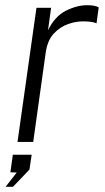

<svg xmlns="http://www.w3.org/2000/svg" viewBox="-20 -547 404 740"><path d="M47.5 0 120.5 -517H177L165 -430Q191 -484 233.8 -505.5Q276.5 -527 316.5 -527Q329 -527 341.2 -525Q353.5 -523 360.5 -518.5L352 -457Q344 -461 330.2 -462.8Q316.5 -464.5 307.5 -464.5Q277.5 -466 245 -455.2Q212.5 -444.5 187.5 -417.8Q162.5 -391 156 -343L108 0ZM1.5 173 44.5 118 20 117 29.5 49.5H102L93.5 106.5L30 173Z"/></svg>

Font: Public Sans ExtraLight
Style: Italic
Weight: 200
Italic angle: -8°
Designer: The Public Sans project authors (U.S. Web Design System). Libre Franklin designed by Pablo Impallari and Rodrigo Fuenzal
Version: Version 1.007; ttfautohint (v1.8.1) -l 8 -r 50 -G 200 -x 14 